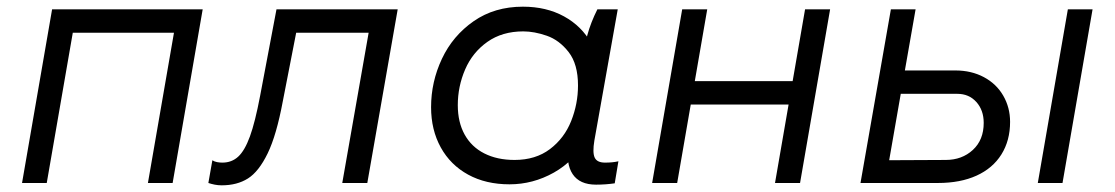

<svg xmlns="http://www.w3.org/2000/svg" viewBox="-20 -548 3338 575"><path d="M136 -520H587L497 0H423L501 -450H198L120 0H46Z M604 0 616 -68Q622 -64 630 -62.5Q638 -61 646 -61Q674 -61 693.5 -79Q713 -97 728.5 -139.5Q744 -182 759 -261L808 -520H1171L1080 0H1005L1084 -450H867L827 -245Q808 -143 781.5 -88.5Q755 -34 722.5 -13.5Q690 7 644 7Q633 7 623 5Q613 3 604 0Z M1683 -115 1707 -113 1734 -423Q1735 -428 1739 -443Q1749 -480 1769 -520H1830L1760 -127Q1754 -91 1761 -76Q1768 -61 1792 -61Q1815 -61 1832 -65L1821 1Q1794 5 1765 5Q1716 5 1695 -26.5Q1674 -58 1683 -115ZM1780 -301Q1780 -204 1740.5 -135Q1701 -66 1638.5 -31Q1576 4 1506 4Q1435 4 1382 -25Q1329 -54 1300 -106.5Q1271 -159 1271 -227Q1271 -303 1303.5 -372Q1336 -441 1398.5 -484.5Q1461 -528 1546 -528Q1616 -528 1669 -499Q1722 -470 1751 -418Q1780 -366 1780 -301ZM1351 -233Q1351 -182 1371.5 -145Q1392 -108 1430.5 -88.5Q1469 -69 1521 -69Q1584 -69 1627 -101.5Q1670 -134 1690.5 -185.5Q1711 -237 1711 -292Q1711 -356 1683 -392Q1655 -428 1617.5 -441Q1580 -454 1547 -454Q1484 -454 1439.5 -422.5Q1395 -391 1373 -340Q1351 -289 1351 -233Z M2466 -520 2376 0H2301L2391 -520ZM1933 0 2023 -520H2098L2008 0ZM2028 -235 2040 -305H2370L2358 -235Z M2608 -68 2812 -69Q2861 -69 2893.5 -99Q2926 -129 2926 -180Q2926 -218 2904 -242.5Q2882 -267 2847 -267H2639L2652 -337H2841Q2889 -337 2926.5 -317Q2964 -297 2984.5 -261.5Q3005 -226 3005 -183Q3005 -127 2979 -85.5Q2953 -44 2904.5 -22Q2856 0 2789 0H2593ZM2648 -520H2722L2685 -309L2683 -298L2631 0H2557ZM3178 -520H3252L3162 0H3088Z"/></svg>

Font: Fixel Italic Variable 20240409 Display Thin
Style: Italic
Weight: 100
Italic angle: -10°
Designer: AlfaBravo + MacPaw
Foundry: Kyrylo Tkachov, Marchela Mozhyna, Serhii Makarenko, Maria Weinstein, Zakhar Kryvoshyya
Version: Version 1.211;Glyphs 3.2 (3225)